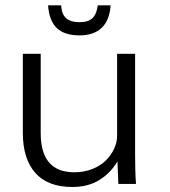

<svg xmlns="http://www.w3.org/2000/svg" viewBox="-20 -708 655 739"><path d="M258.8 11.7Q163.6 11.7 115.7 -42.7Q67.9 -97.2 67.9 -196.3V-501H136.7V-195.3Q136.7 -44.9 266.1 -44.9Q304.7 -44.9 336.9 -58.1Q369.1 -71.3 388.7 -91.8Q409.2 -112.8 419.9 -137Q430.7 -161.1 430.7 -185.1V-501H500V-116.7Q500 -84.5 500.7 -55.4Q501.5 -26.4 503.4 0H435.5L432.1 -86.9Q405.8 -42 362.3 -15.1Q318.8 11.7 258.8 11.7ZM286.1 -571.8Q228.5 -571.8 199 -599.6Q169.4 -627.4 165 -687.5H215.3Q217.3 -653.3 234.6 -637.9Q252 -622.6 286.1 -622.6Q319.8 -622.6 335.9 -638.2Q352.1 -653.8 356.4 -687.5H405.8Q401.9 -629.9 371.3 -600.8Q340.8 -571.8 286.1 -571.8Z"/></svg>

Font: Ride Light
Style: Regular
Weight: 300
Version: Version 3.000